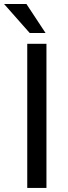

<svg xmlns="http://www.w3.org/2000/svg" viewBox="-45 -927 337 947"><path d="M0 0ZM89.4 0V-710.9H184.1V0ZM101.6 -764.2 -24.9 -907.2H85.4L179.7 -764.2Z"/></svg>

Font: Heebo
Style: Regular
Weight: 400
Designer: Oded Ezer
Foundry: Meir Sadan
Version: Version 2.001; ttfautohint (v1.5.14-ce02) -l 8 -r 50 -G 200 